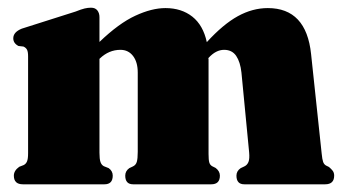

<svg xmlns="http://www.w3.org/2000/svg" viewBox="-20 -479 890 499"><path d="M238.5 -434.5V-370Q289 -418.5 331.8 -438.2Q374.5 -458 410 -458Q451.5 -458 479.8 -435.8Q508 -413.5 517.5 -369.5Q560 -416 598.2 -437Q636.5 -458 676 -458Q776 -458 788.5 -338.5L816 -80Q817.5 -64.5 819.8 -58.2Q822 -52 827 -49L835 -45Q841 -40 844.8 -35Q848.5 -30 848.5 -22.5Q848.5 0 825 0H615Q594.5 0 594.5 -22.5Q594.5 -34.5 605.5 -42L615 -46.5Q622.5 -50 625.8 -58.2Q629 -66.5 627.5 -83L607.5 -290.5Q604.5 -318 593.8 -333.8Q583 -349.5 562.5 -349.5Q541 -349.5 522 -328.5L521.5 -328Q522 -326.5 522 -324.5V-79Q522 -63 524 -56.5Q526 -50 531.5 -47L540.5 -42.5Q551.5 -34 551.5 -22.5Q551.5 0 529 0H326Q305.5 0 305.5 -22.5Q305.5 -34.5 316 -42L325.5 -46.5Q333 -50 335.5 -58.2Q338 -66.5 338 -84.5V-290.5Q338 -317.5 325.8 -333.5Q313.5 -349.5 293 -349.5Q263 -349.5 239.5 -327L238.5 -326V-82Q238.5 -65.5 241.2 -57.8Q244 -50 250 -47L262.5 -42Q273 -34.5 273 -22.5Q273 0 251.5 0H39.5Q16 0 16 -22.5Q16 -35.5 30 -45.5L41.5 -50Q47.5 -53 50.2 -59.5Q53 -66 53 -81V-332.5Q53 -344.5 50.2 -349.8Q47.5 -355 41 -358L28 -359.5Q14.5 -366.5 14.5 -379.5Q14.5 -395.5 36.5 -404.5L176.5 -449Q191.5 -455 200 -457Q208.5 -459 216.5 -459Q227.5 -459 233 -452Q238.5 -445 238.5 -434.5Z"/></svg>

Font: Fraunces 144pt S050 Black
Style: Regular
Weight: 900
Version: Version 1.000; ttfautohint (v1.8.3)